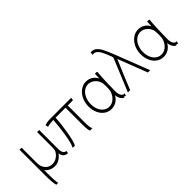

<svg xmlns="http://www.w3.org/2000/svg" viewBox="26 -1512 2495 2495"><g transform="rotate(-45 1273.5 -264.5)"><path d="M115 -474V-191Q115 -123 152.5 -80.5Q190 -38 251 -38Q294 -38 334 -65.5Q374 -93 394 -137Q401 -161 401 -191V-474H439V-125Q439 -80 454 -56Q469 -32 496 -33L492 3Q453 3 430 -19Q407 -41 402 -82Q379 -48 339.5 -22Q300 4 254 4Q212 4 175 -13Q138 -30 116 -61V-13Q116 44 118.5 105Q121 166 128 186H94Q77 140 77 -7V-474Z M656 -476H1029L1023 -437H927V-131Q927 -70 931.5 -41.5Q936 -13 946 -2H901Q886 -25 886 -127V-437H703Q698 -329 674 -190Q650 -51 624 -2H583Q610 -54 632 -184.5Q654 -315 661 -437Q624 -436 591 -431.5Q558 -427 550 -421L541 -459Q578 -476 656 -476Z M1312 -490Q1363 -490 1402.5 -465Q1442 -440 1465 -394L1466 -418Q1469 -459 1468 -479H1501L1508 -471Q1504 -451 1499 -337Q1494 -223 1494 -126Q1494 -81 1510.5 -53Q1527 -25 1552 -25Q1558 -25 1561 -26L1549 11L1527 -5V9Q1500 9 1479.5 -22.5Q1459 -54 1455 -97Q1430 -51 1389 -26Q1348 -1 1299 -1Q1244 -1 1200.5 -31.5Q1157 -62 1132.5 -116Q1108 -170 1108 -239Q1108 -307 1135.5 -364.5Q1163 -422 1210 -456Q1257 -490 1312 -490ZM1299 -43Q1350 -43 1391.5 -80Q1433 -117 1451 -179Q1454 -198 1455 -217.5Q1456 -237 1456 -262Q1456 -298 1453 -319Q1443 -372 1401.5 -409Q1360 -446 1310 -446Q1265 -446 1228.5 -418.5Q1192 -391 1171 -343Q1150 -295 1150 -236V-235Q1150 -181 1169 -137Q1188 -93 1222 -68Q1256 -43 1299 -43Z M1786 -459Q1786 -467 1781 -482L1773 -502Q1749 -563 1732 -597.5Q1715 -632 1692 -654Q1669 -676 1639 -676Q1634 -676 1620 -674L1625 -714Q1631 -715 1641 -715Q1681 -715 1711 -688.5Q1741 -662 1764 -616.5Q1787 -571 1821 -487L2008 -4H1966L1810 -409L1798 -381Q1725 -213 1641 -4H1599L1781 -444Q1786 -457 1786 -459Z M2271 -490Q2322 -490 2361.5 -465Q2401 -440 2424 -394L2425 -418Q2428 -459 2427 -479H2460L2467 -471Q2463 -451 2458 -337Q2453 -223 2453 -126Q2453 -81 2469.5 -53Q2486 -25 2511 -25Q2517 -25 2520 -26L2508 11L2486 -5V9Q2459 9 2438.5 -22.5Q2418 -54 2414 -97Q2389 -51 2348 -26Q2307 -1 2258 -1Q2203 -1 2159.5 -31.5Q2116 -62 2091.5 -116Q2067 -170 2067 -239Q2067 -307 2094.5 -364.5Q2122 -422 2169 -456Q2216 -490 2271 -490ZM2258 -43Q2309 -43 2350.5 -80Q2392 -117 2410 -179Q2413 -198 2414 -217.5Q2415 -237 2415 -262Q2415 -298 2412 -319Q2402 -372 2360.5 -409Q2319 -446 2269 -446Q2224 -446 2187.5 -418.5Q2151 -391 2130 -343Q2109 -295 2109 -236V-235Q2109 -181 2128 -137Q2147 -93 2181 -68Q2215 -43 2258 -43Z"/></g></svg>

Font: Gmarket Sans TTF Light
Style: Regular
Weight: 300
Designer: Creative Director : Sungho Lee; Art Director : Kiwoong Choi; Project Manager : Sori Yang, Jongwook Yoon; Font Designer :
Foundry: Sandoll Inc.
Version: Version 1.000;hotconv 1.0.109;makeotfexe 2.5.65596